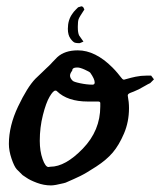

<svg xmlns="http://www.w3.org/2000/svg" viewBox="-20 -599 513 601"><path d="M244.1 -569.3Q228.5 -545.9 226.1 -539.1Q223.6 -532.2 223.6 -516.6V-512.7Q223.6 -497.1 227.5 -488.3Q228.5 -486.3 241.2 -468.8Q239.3 -467.8 235.4 -466.3Q231.4 -464.8 229.5 -463.9H226.6Q220.7 -463.9 214.8 -465.3Q209 -466.8 200.7 -478Q192.4 -489.3 192.4 -508.8Q192.4 -537.1 207 -556.6Q210 -561.5 216.3 -567.9Q222.7 -574.2 224.6 -576.2Q225.6 -576.2 229.5 -577.6Q233.4 -579.1 235.4 -579.1H236.3Q237.3 -578.1 238.3 -578.1Q240.2 -577.1 240.7 -576.2Q241.2 -575.2 242.2 -573.2Q243.2 -571.3 244.1 -569.3ZM104.5 -158.2Q104.5 -126 113.3 -101.1Q122.1 -76.2 131.8 -76.2Q132.8 -76.2 134.8 -76.7Q136.7 -77.1 137.7 -77.1Q184.6 -77.1 239.3 -133.8Q293.9 -190.4 293.9 -265.6V-276.4Q293.9 -281.2 287.1 -281.2H254.9Q191.4 -281.2 158.2 -313.5Q157.2 -315.4 153.3 -315.4Q146.5 -315.4 135.3 -296.4Q124 -277.3 114.3 -238.8Q104.5 -200.2 104.5 -158.2ZM206.1 -377.9Q199.2 -369.1 199.2 -362.3Q199.2 -354.5 207 -346.7Q210 -342.8 231 -338.4Q252 -334 269.5 -334Q276.4 -334 276.4 -340.8Q276.4 -351.6 262.7 -371.1Q260.7 -374 245.6 -380.9Q230.5 -387.7 222.7 -387.7H220.7Q206.1 -387.7 206.1 -377.9ZM438.5 -362.3H453.1L461.9 -350.6L450.2 -338.9Q443.4 -335.9 433.6 -330.1Q423.8 -324.2 414.1 -319.3Q404.3 -314.5 398.9 -312.5Q393.6 -310.5 388.7 -308.6Q383.8 -306.6 381.8 -304.7Q379.9 -302.7 379.9 -299.8Q383.8 -279.3 383.8 -260.7Q383.8 -217.8 368.2 -181.2Q352.5 -144.5 333 -121.6Q313.5 -98.6 281.2 -77.6Q249 -56.6 231 -47.9Q212.9 -39.1 185.5 -27.3Q184.6 -27.3 178.7 -25.4Q151.4 -18.6 139.6 -18.6Q117.2 -18.6 95.2 -26.9Q73.2 -35.2 62.5 -43L50.8 -50.8L32.2 -69.3Q24.4 -78.1 16.1 -102.5Q7.8 -127 7.8 -148.4Q7.8 -205.1 36.6 -265.6Q65.4 -326.2 90.8 -352.5Q112.3 -373 112.3 -373Q119.1 -379.9 124.5 -384.8Q129.9 -389.6 132.3 -392.1Q134.8 -394.5 135.7 -395.5Q136.7 -396.5 138.2 -397.9Q139.6 -399.4 144.5 -404.8Q149.4 -410.2 159.2 -419.9Q182.6 -441.4 223.6 -441.4Q278.3 -441.4 332 -387.7Q340.8 -378.9 348.1 -370.1Q355.5 -361.3 357.9 -357.9Q360.4 -354.5 362.8 -352.1Q365.2 -349.6 368.2 -349.6Q369.1 -349.6 378.9 -352.5Q388.7 -355.5 404.8 -358.9Q420.9 -362.3 438.5 -362.3Z"/></svg>

Font: Shelly2023
Style: Regular
Weight: 400
Version: Version 0.2